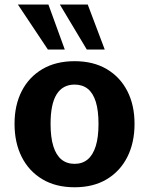

<svg xmlns="http://www.w3.org/2000/svg" viewBox="-20 -805 649 836"><path d="M304.8 10.4Q223.1 10.4 164.6 -24.5Q106 -59.4 74.6 -121.6Q43.3 -183.8 43.3 -265.8Q43.3 -347.2 74.7 -408.5Q106.2 -469.8 164.7 -504.2Q223.3 -538.6 304.8 -538.6Q386.2 -538.6 444.6 -504.2Q502.9 -469.8 534.4 -408.5Q565.8 -347.2 565.8 -265.8Q565.8 -183.8 534.5 -121.6Q503.1 -59.4 444.8 -24.5Q386.4 10.4 304.8 10.4ZM304.8 -91.6Q338.7 -91.6 361.8 -110.9Q384.9 -130.3 396.9 -168.8Q408.9 -207.3 408.9 -265.6Q408.9 -323.6 397.2 -361.5Q385.4 -399.4 362.3 -418.1Q339.1 -436.7 304.8 -436.7Q253.4 -436.7 226.8 -394.7Q200.2 -352.6 200.2 -265.6Q200.2 -207 212.2 -168.4Q224.2 -129.7 247.6 -110.6Q270.9 -91.6 304.8 -91.6ZM188.6 -589.2 57.9 -785.3H190.8L262.1 -589.2ZM358 -589.2 240.6 -785.3H362L436.1 -589.2Z"/></svg>

Font: Comme
Style: Regular
Weight: 400
Designer: Vernon Adams
Foundry: Vernon Adams
Version: Version 1.000;gftools[0.9.27]